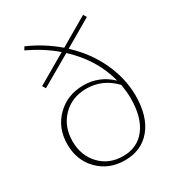

<svg xmlns="http://www.w3.org/2000/svg" viewBox="-174 -818 845 926"><g transform="rotate(-30 248.5 -355.5)"><path d="M283 -598Q364 -523 407 -429.5Q450 -336 450 -242Q450 -126 396.5 -61Q343 4 251 4Q162 4 104.5 -54Q47 -112 47 -201Q47 -292 106.5 -351Q166 -410 256 -410Q344 -410 409 -348Q375 -482 263 -586L93 -488L82 -506L246 -601Q183 -656 94 -698L104 -715Q192 -677 267 -613L425 -705L436 -687ZM253 -18Q333 -18 378 -77Q423 -136 423 -242Q423 -274 416 -320Q350 -389 260 -389Q179 -389 127.5 -336Q76 -283 76 -202Q76 -122 125.5 -70Q175 -18 253 -18Z"/></g></svg>

Font: EauTestInfant Extralight
Style: Regular
Weight: 250
Designer: Christian Thalmann (Catharsis Fonts)
Version: Version 0.001;PS 000.001;hotconv 1.0.88;makeotf.lib2.5.64775